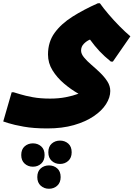

<svg xmlns="http://www.w3.org/2000/svg" viewBox="-64 -528 824 1184"><path d="M228 264Q143 264 82 253Q21 242 -11.5 231.5Q-44 221 -44 221L8 41H20Q31 44 61.5 53.5Q92 63 138.5 71.5Q185 80 245 80Q297 80 341 71.5Q385 63 420 50Q374 24 331 -12.5Q288 -49 260 -94Q232 -139 232 -192Q232 -269 272.5 -325Q313 -381 382.5 -425Q452 -469 540 -508H552Q574 -477 606 -439.5Q638 -402 673 -366.5Q708 -331 740 -304L632 -148H620Q579 -181 549.5 -212.5Q520 -244 491 -284Q471 -276 453.5 -258.5Q436 -241 436 -216Q436 -196 454 -174Q472 -152 499 -129Q526 -106 553 -80Q580 -54 598 -26Q616 2 616 33Q616 73 590 114Q564 155 513.5 189Q463 223 391.5 243.5Q320 264 228 264ZM234 411Q234 376 255 357.5Q276 339 306 339Q336 339 357 357.5Q378 376 378 411Q378 445 357 464Q336 483 306 483Q276 483 255 464Q234 445 234 411ZM67 428Q67 393 88 374.5Q109 356 139 356Q169 356 190 374.5Q211 393 211 428Q211 462 190 481Q169 500 139 500Q109 500 88 481Q67 462 67 428ZM166 564Q166 529 187 510.5Q208 492 238 492Q268 492 289 510.5Q310 529 310 564Q310 598 289 617Q268 636 238 636Q208 636 187 617Q166 598 166 564Z"/></svg>

Font: Kufam Black
Style: Italic
Weight: 900
Italic angle: -11°
Designer: Artur Schmal
Foundry: Original Type
Version: Version 1.301; ttfautohint (v1.8.3)